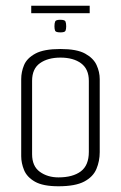

<svg xmlns="http://www.w3.org/2000/svg" viewBox="-20 -646 423 670"><path d="M184 4Q130 4 102 -12Q74 -28 64 -52.5Q54 -77 54 -101V-370Q54 -395 64 -419Q74 -443 103.5 -459Q133 -475 191 -475Q248 -475 277 -459Q306 -443 317 -419Q328 -395 328 -370V-115Q328 -84 316.5 -56.5Q305 -29 274 -12.5Q243 4 184 4ZM184 -27Q234 -27 262 -48Q290 -69 290 -116V-364Q290 -405 263 -425Q236 -445 191 -445Q147 -445 119.5 -425.5Q92 -406 92 -364V-108Q92 -66 119 -46.5Q146 -27 184 -27ZM191 -533Q175 -533 172.5 -538.5Q170 -544 170 -554Q170 -565 172.5 -571Q175 -577 190 -577Q206 -577 208.5 -571Q211 -565 211 -554Q211 -544 208.5 -538.5Q206 -533 191 -533ZM89 -600V-626H293V-600Z"/></svg>

Font: Smooch Sans Thin Light
Style: Regular
Weight: 300
Version: Version 1.010